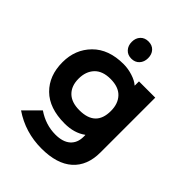

<svg xmlns="http://www.w3.org/2000/svg" viewBox="-301 -1031 1393 1393"><g transform="rotate(45 395.5 -334.5)"><path d="M549 -334Q549 -409 507 -453Q465 -497 383 -497Q301 -497 259 -452.5Q217 -408 217 -334Q217 -260 259.5 -218Q302 -176 383 -176Q549 -176 549 -334ZM541 -630H708V-68Q708 68 625.5 141.5Q543 215 385 215Q219 215 85 124L197 12Q285 72 385 72Q461 72 501 36.5Q541 1 541 -62V-80H539Q474 -32 375 -32Q218 -32 134 -115Q50 -198 50 -336Q50 -467 135.5 -553.5Q221 -640 374 -640Q420 -640 467 -625Q514 -610 539 -587H541ZM385 -884Q424 -884 446.5 -859.5Q469 -835 469 -796Q469 -757 446 -732Q423 -707 385 -707Q347 -707 324 -732Q301 -757 301 -796Q301 -835 324 -859.5Q347 -884 385 -884Z"/></g></svg>

Font: Sinkin Sans 700 Bold
Style: Bold
Weight: 700
Designer: Keith Bates
Foundry: K-Type
Version: Sinkin Sans (version 1.0)  by Keith Bates   •   © 2014   www